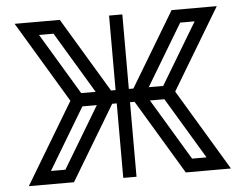

<svg xmlns="http://www.w3.org/2000/svg" viewBox="-50 -742 1025 802"><g transform="rotate(-5 463.0 -340.5)"><path d="M886.7 0H697.3L509.8 -312.5H490.7V0H435.1V-312.5H416L228.5 0H39.1L243.2 -340.3L39.1 -680.7H228.5L416 -368.2H435.1V-680.7H490.7V-368.2H509.8L697.3 -680.7H886.7L682.6 -340.3ZM197.3 -55.2 351.6 -312.5H291L136.7 -55.2ZM351.6 -368.2 197.3 -625.5H136.7L291 -368.2ZM634.8 -368.2 789.1 -625.5H728.5L574.2 -368.2ZM789.1 -55.2 634.8 -312.5H574.2L728.5 -55.2Z"/></g></svg>

Font: X Company
Style: Regular
Weight: 400
Designer: GGBotNet
Foundry: GGBotNet
Version: 0.90